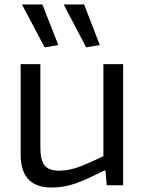

<svg xmlns="http://www.w3.org/2000/svg" viewBox="-20 -826 645 856"><path d="M179 -615 78 -806H169L240 -625ZM364 -615 264 -806H355L425 -625ZM209 10Q72 10 72 -138V-540H160V-166Q160 -112 179 -88.5Q198 -65 243 -65Q291 -65 342 -85.5Q393 -106 441 -130V-540H529V0H456L450 -66H446Q405 -46 374 -31.5Q343 -17 316.5 -8Q290 1 264.5 5.5Q239 10 209 10Z"/></svg>

Font: Encode Sans Normal
Style: Regular
Weight: 400
Designer: Pablo Impallari, Andres Torresi
Foundry: Pablo Impallari, Andres Torresi
Version: Version 1.000; ttfautohint (v1.00) -l 8 -r 50 -G 200 -x 14 -